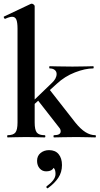

<svg xmlns="http://www.w3.org/2000/svg" viewBox="-20 -745 540 1041"><path d="M21 -12Q52 -12 63.5 -26.5Q75 -41 75 -81V-589Q75 -624 68.5 -639Q62 -654 46 -654Q32 -654 8 -643H7Q4 -643 1.5 -648.5Q-1 -654 1 -655L147 -724L152 -725Q157 -725 162.5 -720.5Q168 -716 168 -712V-81Q168 -41 179.5 -26.5Q191 -12 222 -12Q226 -12 226 -6Q226 0 222 0Q196 0 180 -1L122 -2L62 -1Q47 0 21 0Q19 0 19 -6Q19 -12 21 -12ZM273 -12Q309 -12 309 -33Q309 -44 301 -53L180 -208L248 -260L388 -81Q417 -45 443.5 -28.5Q470 -12 497 -12Q500 -12 500 -6Q500 0 497 0Q471 0 456 -1L396 -2L319 -1Q302 0 273 0Q270 0 270 -6Q270 -12 273 -12ZM126 -165 261 -295Q287 -319 287 -344Q287 -357 277 -365.5Q267 -374 249 -374Q247 -374 247 -380Q247 -386 249 -386Q278 -386 294 -385L373 -384L446 -385Q460 -386 485 -386Q488 -386 488 -380Q488 -374 485 -374Q442 -374 386.5 -352.5Q331 -331 287 -290L132 -149ZM238 276Q234 276 232 271.5Q230 267 233 265Q255 249 268 232.5Q281 216 281 198Q281 176 272.5 167Q264 158 249 156L276 137Q278 184 230 184Q209 184 195 168Q181 152 181 127Q181 100 200 84.5Q219 69 246 69Q280 69 298 91Q316 113 316 150Q316 189 296 219Q276 249 240 275Z"/></svg>

Font: Cormorant Garamond
Style: Bold
Weight: 700
Designer: Christian Thalmann (Catharsis Fonts)
Foundry: Catharsis Fonts
Version: Version 4.000